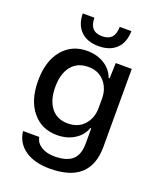

<svg xmlns="http://www.w3.org/2000/svg" viewBox="-163 -835 927 1113"><g transform="rotate(20 300.0 -278.5)"><path d="M279 177Q184 177 126 136.5Q68 96 60 25H160Q166 60 198.5 80.5Q231 101 281 101Q356 101 391 69Q426 37 426 -31V-125H421Q404 -77 358.5 -48.5Q313 -20 251 -20Q157 -20 99.5 -89.5Q42 -159 42 -279Q42 -400 99.5 -469.5Q157 -539 251 -539Q312 -539 357.5 -511Q403 -483 421 -434H427L430 -529H529V-49Q529 177 279 177ZM287 -105Q352 -105 389 -147Q426 -189 426 -252V-308Q426 -370 389 -412Q352 -454 290 -454Q222 -454 185 -407.5Q148 -361 148 -279Q148 -198 184.5 -151.5Q221 -105 287 -105ZM152 -734H224Q224 -648 302 -648Q380 -648 380 -734H452Q451 -664 411.5 -625.5Q372 -587 302 -587Q232 -587 192.5 -625.5Q153 -664 152 -734Z"/></g></svg>

Font: Mona Sans Medium
Style: Regular
Weight: 500
Designer: Deni Anggara
Foundry: GitHub
Version: Version 2.000;Glyphs 3.2.3 (3260)